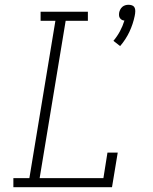

<svg xmlns="http://www.w3.org/2000/svg" viewBox="-20 -784 640 804"><path d="M483 -591 455 -613Q471 -632 482.5 -653.5Q494 -675 501 -698Q495 -698 490 -701Q485 -704 482 -708.5Q479 -713 478.5 -719Q478 -725 479 -731Q480 -737 483.5 -744Q487 -751 492.5 -755.5Q498 -760 504.5 -762Q511 -764 518 -764Q525 -764 531.5 -762Q538 -760 541.5 -755.5Q545 -751 546 -744Q547 -737 546 -731V-729L544 -717Q537 -683 522 -651Q507 -619 483 -591ZM36 0V-38H103L212 -697H150V-735H348V-697H255L146 -38H413L430 -145H473L449 0Z"/></svg>

Font: Iosevka Curly Slab XLtEx
Style: Italic
Weight: 200
Width: 7
Italic angle: -9°
Monospace: yes
Designer: Belleve Invis
Foundry: Belleve Invis
Version: Version 11.1.0; ttfautohint (v1.8.3)